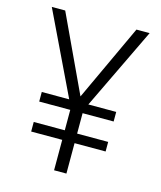

<svg xmlns="http://www.w3.org/2000/svg" viewBox="-108 -793 732 872"><g transform="rotate(15 258.0 -357.0)"><path d="M258 -355 90 -714H27L212 -329H83V-284H229V-188H83V-143H229V0H287V-143H433V-188H287V-284H433V-329H302L487 -714H425Z"/></g></svg>

Font: Noto Sans Bengali SemiCondensed Light
Style: Regular
Weight: 300
Width: 4
Designer: Joana Ranito - Universal Thirst; Jelle Bosma - Monotype Design Team
Foundry: Universal Thirst ehf.
Version: Version 3.000